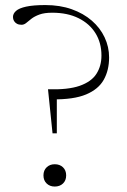

<svg xmlns="http://www.w3.org/2000/svg" viewBox="-20 -712 490 740"><path d="M155 -692.5Q211 -692.5 256.2 -676.5Q301.5 -660.5 333.8 -632.5Q366 -604.5 383.2 -568Q400.5 -531.5 400.5 -490.5Q400.5 -441.5 380 -404.8Q359.5 -368 311.8 -348Q264 -328 181 -329L199 -356.5V-198H182.5L165 -368Q242 -365.5 287 -381.2Q332 -397 351.5 -427.2Q371 -457.5 371 -498Q371 -547 348 -584Q325 -621 282.5 -642Q240 -663 181.5 -663Q151 -663 132 -656Q113 -649 101.2 -639.8Q89.5 -630.5 81 -623.5Q72.5 -616.5 63 -616.5Q52.5 -616.5 45.2 -620.5Q38 -624.5 34 -631.2Q30 -638 30 -646.5Q30 -659.5 41.8 -670Q53.5 -680.5 81 -686.5Q108.5 -692.5 155 -692.5ZM191 -79Q210.5 -79 222.8 -67.2Q235 -55.5 235 -36Q235 -16.5 222.8 -4.8Q210.5 7 191 7Q172 7 159.8 -4.8Q147.5 -16.5 147.5 -36Q147.5 -55.5 159.8 -67.2Q172 -79 191 -79Z"/></svg>

Font: Newsreader ExtraLight
Style: Regular
Weight: 250
Designer: Hugues Gentile
Foundry: Production Type
Version: Version 1.003